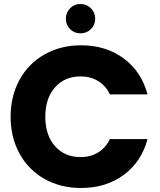

<svg xmlns="http://www.w3.org/2000/svg" viewBox="-20 -937 802 962"><path d="M386.2 -710Q511.2 -710 600.1 -644Q689 -578.1 719.2 -463.9H530.8Q509.3 -508.3 471.2 -531.2Q433.1 -554.2 383.8 -554.2Q304.2 -554.2 255.6 -499.3Q207 -444.3 207 -352.1Q207 -259.8 255.6 -204.8Q304.2 -149.9 383.8 -149.9Q433.1 -149.9 471.2 -172.9Q509.3 -195.8 530.8 -240.2H719.2Q689 -126.5 600.1 -60.8Q511.2 4.9 386.2 4.9Q283.7 4.9 203.4 -40.3Q123 -85.4 78.1 -167Q33.2 -248.5 33.2 -352.1Q33.2 -455.6 78.1 -537.4Q123 -619.1 203.6 -664.6Q284.2 -710 386.2 -710ZM382.8 -770Q352.1 -770 331.1 -791Q310.1 -812 310.1 -842.8Q310.1 -874 331.1 -895.5Q352.1 -917 382.8 -917Q414.1 -917 435.5 -895.5Q457 -874 457 -842.8Q457 -812 435.5 -791Q414.1 -770 382.8 -770Z"/></svg>

Font: SVN-Poppins
Style: Bold
Weight: 700
Designer: Ninad Kale (Devanagari), Jonny Pinhorn (Latin)
Foundry: Indian Type Foundry
Version: Version 3.200;PS 1.000;hotconv 16.6.54;makeotf.lib2.5.65590